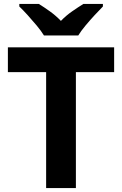

<svg xmlns="http://www.w3.org/2000/svg" viewBox="-20 -954 619 974"><path d="M365 0H214V-588H20V-714H559V-588H365ZM203 -774Q189 -797 166.5 -824Q144 -851 120.5 -877Q97 -903 78 -921V-934H177Q203 -918 233 -896.5Q263 -875 289 -848Q315 -875 346 -896.5Q377 -918 403 -934H502V-921Q484 -903 460 -877Q436 -851 413.5 -824Q391 -797 377 -774Z"/></svg>

Font: Noto Sans Hanifi Rohingya
Style: Regular
Weight: 400
Designer: Monotype Design Team and DaltonMaag
Foundry: Google LLC
Version: Version 2.101